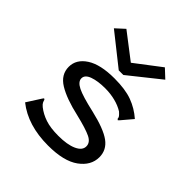

<svg xmlns="http://www.w3.org/2000/svg" viewBox="-189 -830 977 977"><g transform="rotate(45 300.0 -341.0)"><path d="M305 10Q159 10 67 -63L115 -138L121 -146L127 -142Q129 -134 132.5 -126.5Q136 -119 148 -109Q176 -87 213 -74.5Q250 -62 307 -62Q371 -62 408.5 -79Q446 -96 446 -125Q446 -153 413.5 -169Q381 -185 302 -204Q204 -226 150 -259Q96 -292 96 -348Q96 -402 149 -436.5Q202 -471 303 -471Q381 -471 431 -452.5Q481 -434 522 -398L472 -339L465 -332L459 -337Q459 -345 454.5 -351Q450 -357 438 -368Q411 -385 376.5 -393.5Q342 -402 305 -402Q252 -402 217.5 -389.5Q183 -377 183 -352Q183 -328 218 -310.5Q253 -293 342 -273Q445 -249 488.5 -217Q532 -185 532 -133Q532 -73 475 -31.5Q418 10 305 10ZM167 -692 305 -586 444 -692 490 -649 322 -515H289L120 -649Z"/></g></svg>

Font: Inconsolata Expanded Medium
Style: Regular
Weight: 500
Width: 7
Monospace: yes
Designer: Raph Levien, Cyreal, Brenton Simpson
Foundry: Raph Levien, Cyreal, Google
Version: Version 3.001; ttfautohint (v1.8.2.53-6de2)